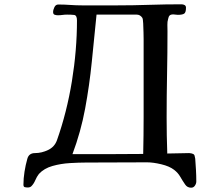

<svg xmlns="http://www.w3.org/2000/svg" viewBox="-20 -756 1040 893"><path d="M648 -574Q648 -582 647.5 -604Q647 -626 646 -647Q645 -668 642 -673Q632 -688 616 -688H429Q418 -579 407 -469Q396 -359 376 -251Q356 -143 317 -39H470Q514 -39 558 -39.5Q602 -40 646 -40Q647 -83 647.5 -126.5Q648 -170 648 -213ZM893 88Q893 98 886.5 107.5Q880 117 869 117Q851 117 841 102Q828 83 818 65.5Q808 48 790 34Q768 17 730 8Q692 -1 664 -1L380 0Q348 0 305.5 2.5Q263 5 224 16Q185 27 161 53Q151 66 144 82.5Q137 99 126 110Q120 116 109 116Q102 116 95.5 114.5Q89 113 89 103Q89 74 94 42.5Q99 11 107 -17Q114 -44 143 -44Q174 -44 204 -58.5Q234 -73 245 -104Q291 -234 314.5 -378.5Q338 -523 338 -661Q338 -685 324.5 -686.5Q311 -688 292 -688Q281 -688 270.5 -686.5Q260 -685 249 -685Q241 -685 234 -687.5Q227 -690 227 -700Q227 -710 233 -722.5Q239 -735 251 -735Q279 -735 306.5 -733Q334 -731 362 -731H524Q599 -731 674 -733.5Q749 -736 824 -736Q832 -736 838.5 -732.5Q845 -729 845 -720Q845 -698 836.5 -692.5Q828 -687 807 -687Q802 -687 796.5 -688Q791 -689 786 -689Q774 -689 769 -684Q764 -679 762 -668Q758 -655 758.5 -640Q759 -625 759 -611Q759 -511 757 -410.5Q755 -310 755 -210Q755 -126 758 -42Q784 -42 809.5 -43Q835 -44 860 -44Q861 -44 867.5 -43Q874 -42 875 -41Q883 -39 885 -32Q887 -25 888 -18Q890 8 891.5 35Q893 62 893 88Z"/></svg>

Font: Kaisei HarunoUmi Medium
Style: Regular
Weight: 500
Designer: Font-Kai, 金井和夫
Foundry: KAZUO KANAI
Version: Version 5.003